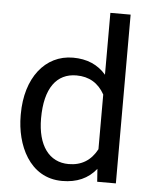

<svg xmlns="http://www.w3.org/2000/svg" viewBox="-54 -795 671 850"><g transform="rotate(5 282.0 -370.0)"><path d="M46 -269V-262C46 -135 107 10 254 10C319 10 369 -12 405 -57L409 0H492V-750H402V-475C366 -517 317 -538 255 -538C131 -538 46 -430 46 -269ZM277 -461C333 -461 375 -436 402 -387V-144C375 -93 333 -67 276 -67C189 -67 137 -138 137 -258C137 -393 189 -461 277 -461Z"/></g></svg>

Font: Noto Sans KR Regular
Style: Regular
Weight: 400
Designer: Ryoko NISHIZUKA  (kana & ideographs); Paul D. Hunt (Latin, Greek & Cyrillic); Wenlong ZHANG  (bopomofo); Sandoll Communi
Foundry: Adobe Systems Incorporated
Version: Version 1.004;PS 1.004;hotconv 1.0.82;makeotf.lib2.5.63406